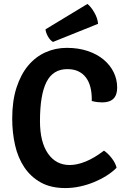

<svg xmlns="http://www.w3.org/2000/svg" viewBox="-20 -941 646 975"><path d="M446 -428V-438Q446 -471 439 -498.5Q432 -526 417 -546.5Q402 -567 378.5 -578.5Q355 -590 322 -590Q249 -590 216 -524.5Q183 -459 183 -326Q183 -220 223.5 -161.5Q264 -103 334 -103Q371 -103 414.5 -120.5Q458 -138 508 -176Q529 -162 548 -137Q567 -112 572 -89Q550 -67 520.5 -48.5Q491 -30 457 -16Q423 -2 386 6Q349 14 312 14Q238 14 187 -14.5Q136 -43 103.5 -91.5Q71 -140 56.5 -204Q42 -268 42 -339Q42 -429 64 -496.5Q86 -564 123.5 -608.5Q161 -653 211.5 -675.5Q262 -698 319 -698Q378 -698 425.5 -682Q473 -666 506 -638.5Q539 -611 557 -574.5Q575 -538 575 -496Q575 -421 499 -421Q488 -421 475 -422.5Q462 -424 446 -428ZM211 -792 424 -921Q442 -907 459 -877.5Q476 -848 478 -820L249 -728Q235 -736 224 -755Q213 -774 211 -792Z"/></svg>

Font: Signika
Style: Semibold
Weight: 600
Designer: Anna Giedrys
Foundry: Anna Giedrys
Version: Version 1.001